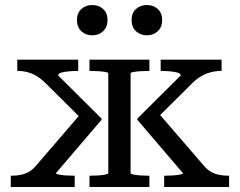

<svg xmlns="http://www.w3.org/2000/svg" viewBox="-20 -746 957 766"><path d="M409 -666Q409 -638 391.5 -621.5Q374 -605 348 -605Q322 -605 304.5 -621.5Q287 -638 287 -666Q287 -694 304.5 -710Q322 -726 348 -726Q374 -726 391.5 -710Q409 -694 409 -666ZM627 -666Q627 -638 609.5 -621.5Q592 -605 566 -605Q540 -605 522.5 -621.5Q505 -638 505 -666Q505 -694 522.5 -710Q540 -726 566 -726Q592 -726 609.5 -710Q627 -694 627 -666ZM894 0H635V-45H638Q652 -45 669 -46Q686 -47 698 -49.5Q710 -52 710 -55L528 -268V-273L701 -445Q701 -453 688 -456.5Q675 -460 657 -461.5Q639 -463 625 -463H621V-508H864V-463H862Q842 -463 822 -458Q802 -453 783.5 -442.5Q765 -432 747 -414L619 -287L795 -83Q809 -67 824.5 -59Q840 -51 857 -48Q874 -45 892 -45H894ZM23 0V-45H25Q44 -45 60.5 -48Q77 -51 92.5 -59Q108 -67 122 -83L294 -283L162 -414Q145 -431 127 -442Q109 -453 90 -458Q71 -463 51 -463H49V-508H292V-463H288Q274 -463 256 -461.5Q238 -460 225 -456.5Q212 -453 212 -445L385 -273V-268L203 -55Q203 -52 215 -49.5Q227 -47 244 -46Q261 -45 275 -45H278V0ZM337 -463V-508H576V-463H573Q559 -463 542 -462Q525 -461 513 -459Q501 -457 501 -453V-55Q501 -52 513 -49.5Q525 -47 542 -46Q559 -45 573 -45H576V0H337V-45H340Q354 -45 371 -46Q388 -47 400 -49.5Q412 -52 412 -55V-453Q412 -457 400 -459Q388 -461 371 -462Q354 -463 340 -463Z"/></svg>

Font: Roboto Serif 20pt
Style: Regular
Weight: 400
Designer: Greg Gazdowicz
Foundry: Commercial Type
Version: Version 1.008